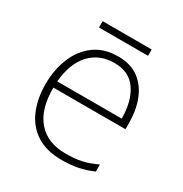

<svg xmlns="http://www.w3.org/2000/svg" viewBox="-155 -766 855 895"><g transform="rotate(30 272.5 -318.0)"><path d="M288 -540Q356 -540 399.5 -507.5Q443 -475 464.5 -419.5Q486 -364 486 -294V-263H98Q97 -148 149.5 -86.5Q202 -25 300 -25Q349 -25 384.5 -32.5Q420 -40 465 -61V-23Q426 -6 387.5 2Q349 10 299 10Q218 10 164.5 -24Q111 -58 84.5 -119Q58 -180 58 -260Q58 -337 84 -400.5Q110 -464 161 -502Q212 -540 288 -540ZM288 -505Q208 -505 158 -451.5Q108 -398 99 -297H446Q446 -390 407 -447.5Q368 -505 288 -505ZM406 -646V-612H142V-646Z"/></g></svg>

Font: Noto Sans Gujarati UI ExtraLight
Style: Regular
Weight: 200
Designer: Jelle Bosma - Monotype Design Team, Universal Thirst
Foundry: Monotype Imaging Inc.
Version: Version 2.106; ttfautohint (v1.8.4.7-5d5b)